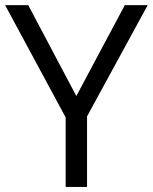

<svg xmlns="http://www.w3.org/2000/svg" viewBox="-20 -734 600 754"><path d="M279.8 -356.9 470.2 -713.9H560.1L321.8 -276.9V0H237.8V-272.9L0 -713.9H90.8Z"/></svg>

Font: f0_57812 
Style: Regular
Weight: 400
Foundry: Ascender Corporation
Version: Version 1.10